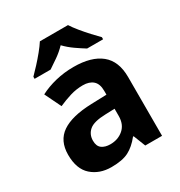

<svg xmlns="http://www.w3.org/2000/svg" viewBox="-181 -892 966 1029"><g transform="rotate(-30 302.0 -378.0)"><path d="M302 -557Q412 -557 470.5 -509.5Q529 -462 529 -364V0H425L396 -74H392Q357 -30 318 -10Q279 10 211 10Q138 10 90 -32.5Q42 -75 42 -163Q42 -250 103 -291.5Q164 -333 286 -337L381 -340V-364Q381 -407 358.5 -427Q336 -447 296 -447Q256 -447 218 -435.5Q180 -424 142 -407L93 -508Q137 -531 190.5 -544Q244 -557 302 -557ZM323 -251Q251 -249 223 -225Q195 -201 195 -162Q195 -128 215 -113.5Q235 -99 267 -99Q315 -99 348 -127.5Q381 -156 381 -208V-253ZM389 -766Q403 -744 425.5 -716.5Q448 -689 472 -663Q496 -637 514 -619V-606H415Q389 -622 358 -643.5Q327 -665 301 -692Q275 -665 245 -644Q215 -623 189 -606H90V-619Q109 -638 132.5 -663.5Q156 -689 178.5 -716.5Q201 -744 215 -766Z"/></g></svg>

Font: Noto Sans Duployan
Style: Bold
Weight: 700
Designer: David Corbett
Foundry: David Corbett
Version: Version 3.001